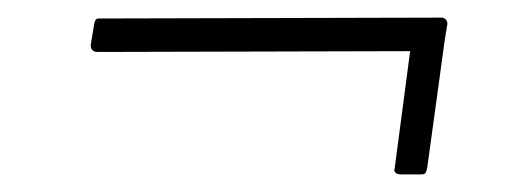

<svg xmlns="http://www.w3.org/2000/svg" viewBox="-20 -412 581 218"><path d="M484 -361Q484 -357 482 -355.5Q480 -354 475 -354L91 -353Q87 -353 85 -355Q83 -357 83 -361L87 -385Q88 -389 89 -390Q90 -391 92 -391L481 -392Q484 -392 486 -390Q488 -388 488 -385ZM465 -221Q464 -217 463 -215.5Q462 -214 458 -214H435Q431 -214 429 -216Q427 -218 428 -220L449 -379Q450 -382 451 -383.5Q452 -385 455 -385H479Q484 -385 485.5 -382Q487 -379 486 -374Z"/></svg>

Font: Libre Franklin Thin Thin
Style: Italic
Weight: 250
Italic angle: -8°
Version: Version 3.000